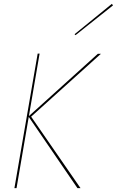

<svg xmlns="http://www.w3.org/2000/svg" viewBox="-20 -979 608 999"><path d="M186 -700 66 0H55L176 -700ZM505 -699 142 -372 399 0H383L128 -373L489 -699ZM373 -796 368 -801 562 -959 568 -951Z"/></svg>

Font: Jost Thin
Style: Italic
Weight: 200
Italic angle: -5°
Version: Version 3.710